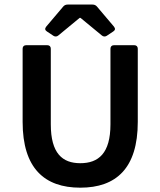

<svg xmlns="http://www.w3.org/2000/svg" viewBox="-20 -827 716 858"><path d="M262.7 -797.9 186.5 -708C179.7 -699.2 180.7 -692.4 189.5 -686.5L218.8 -667C226.6 -662.1 234.4 -663.1 241.2 -668.9L335.9 -747.1H339.8L434.6 -668.9C441.4 -663.1 449.2 -662.1 457 -667L486.3 -686.5C495.1 -692.4 496.1 -699.2 489.3 -708L413.1 -797.9C408.2 -803.7 401.4 -806.6 393.6 -806.6H282.2C274.4 -806.6 267.6 -803.7 262.7 -797.9ZM81.1 -282.2C81.1 -75.2 178.7 11.7 338.9 11.7C499 11.7 595.7 -75.2 595.7 -282.2V-609.4C595.7 -619.1 589.8 -625 580.1 -625H489.3C479.5 -625 473.6 -619.1 473.6 -609.4V-271.5C473.6 -141.6 419.9 -97.7 338.9 -97.7C258.8 -97.7 207 -141.6 207 -271.5V-609.4C207 -619.1 201.2 -625 191.4 -625H96.7C86.9 -625 81.1 -619.1 81.1 -609.4Z"/></svg>

Font: Ed Sans Neue SemiBold
Style: Regular
Weight: 600
Designer: Stephen Hutchings
Version: Version 1.004;PS 001.004;hotconv 1.0.88;makeotf.lib2.5.64775